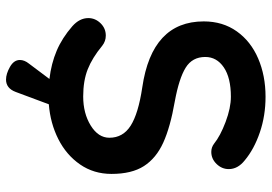

<svg xmlns="http://www.w3.org/2000/svg" viewBox="-152 -598 901 637"><g transform="rotate(90 298.5 -279.5)"><path d="M326 9 285 119Q273 151 244 151Q225 151 202 138Q179 125 179 105Q179 90 191 75L242 7Q191 1 148.5 -17Q106 -35 67 -69Q40 -93 40 -122Q40 -145 57 -162.5Q74 -180 98 -180Q117 -180 132 -168Q172 -135 210 -120Q248 -105 300 -105Q356 -105 396.5 -130Q437 -155 437 -192Q437 -237 397 -262.5Q357 -288 270 -301Q51 -333 51 -505Q51 -568 84 -614.5Q117 -661 174 -685.5Q231 -710 301 -710Q364 -710 419.5 -691Q475 -672 512 -641Q541 -618 541 -588Q541 -565 524 -547.5Q507 -530 484 -530Q469 -530 457 -539Q431 -560 384.5 -577.5Q338 -595 301 -595Q238 -595 203.5 -571.5Q169 -548 169 -510Q169 -467 204.5 -445Q240 -423 316 -409Q402 -394 453.5 -370.5Q505 -347 531 -306.5Q557 -266 557 -199Q557 -140 525.5 -94.5Q494 -49 441.5 -22.5Q389 4 326 9Z"/></g></svg>

Font: Quicksand
Style: Bold
Weight: 700
Version: Version 3.000